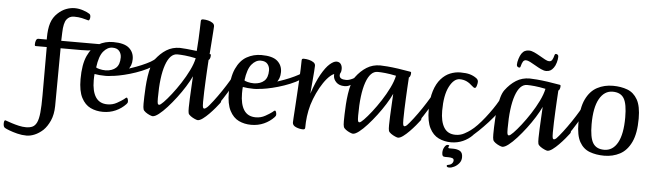

<svg xmlns="http://www.w3.org/2000/svg" viewBox="-208 -988 4979 1464"><g transform="rotate(5 2281.5 -256.0)"><path d="M29 244Q-7 244 -42.5 235Q-78 226 -104 216Q-130 206 -138 201Q-146 197 -149 188Q-152 179 -152 169Q-152 142 -142 142Q-140 142 -135.5 144Q-131 146 -127 147Q-113 152 -88.5 160Q-64 168 -35.5 174.5Q-7 181 19 181Q49 181 69 171.5Q89 162 101.5 136Q114 110 119 60Q124 10 124 -71V-442H40Q36 -442 34 -444Q32 -446 32 -455Q32 -472 37.5 -485.5Q43 -499 55 -499H119V-513Q119 -580 133.5 -625.5Q148 -671 183 -703Q213 -731 246 -743.5Q279 -756 312 -756Q344 -756 376.5 -745Q409 -734 425 -723Q435 -717 435 -699Q435 -689 431.5 -680.5Q428 -672 423 -672Q419 -672 413 -674.5Q407 -677 404 -677Q398 -679 372.5 -685Q347 -691 311 -691Q276 -691 255 -663.5Q234 -636 232 -561L230 -499H408Q418 -499 418 -486Q418 -469 412 -455.5Q406 -442 394 -442H230L227 1Q226 66 205 113Q184 160 154 189Q123 217 90.5 230.5Q58 244 29 244Z M285 -442Q281 -442 279 -449Q277 -456 277 -459Q277 -473 282.5 -486Q288 -499 299 -499H532Q516 -492 498 -477Q480 -462 468 -450Q458 -445 440 -443.5Q422 -442 384 -442Z M593 13Q541 13 498 -7.5Q455 -28 428.5 -79Q402 -130 402 -221Q402 -334 432.5 -400.5Q463 -467 514 -495.5Q565 -524 626 -524Q711 -524 748 -491.5Q785 -459 785 -407Q785 -355 754.5 -323Q724 -291 679 -276.5Q634 -262 590 -262Q566 -262 543.5 -264Q521 -266 505 -269Q504 -263 503.5 -248Q503 -233 503 -221Q503 -137 532.5 -92Q562 -47 623 -47Q662 -47 695 -65.5Q728 -84 745 -97Q761 -111 764 -111Q770 -111 773.5 -101.5Q777 -92 777 -80Q777 -76 775 -71.5Q773 -67 767 -61Q735 -27 690.5 -7Q646 13 593 13ZM588 -304Q637 -306 665 -331.5Q693 -357 693 -412Q693 -440 676.5 -460.5Q660 -481 624 -481Q586 -481 555 -444Q524 -407 513 -320Q516 -316 538 -310Q560 -304 588 -304Z M626 -265Q618 -264 615 -274.5Q612 -285 618 -296Q624 -307 641 -307Q663 -307 698.5 -315.5Q734 -324 775.5 -337.5Q817 -351 856 -367.5Q895 -384 923.5 -400Q952 -416 961 -430Q970 -442 970 -435Q970 -428 965 -412.5Q960 -397 953 -382Q946 -367 940 -364Q907 -343 863 -325Q819 -307 774 -294Q729 -281 689.5 -273.5Q650 -266 626 -265Z M974 13Q967 13 950.5 6Q934 -1 919 -12Q904 -23 901 -34Q897 -46 897 -77Q897 -96 898 -130Q899 -164 901.5 -204.5Q904 -245 910 -286Q916 -327 926 -361.5Q936 -396 951 -417Q988 -467 1033.5 -495.5Q1079 -524 1137 -524Q1152 -524 1188.5 -520.5Q1225 -517 1266 -512Q1270 -564 1272 -603.5Q1274 -643 1275 -676Q1276 -709 1277 -742Q1277 -756 1293 -756Q1312 -756 1332.5 -751Q1353 -746 1367 -736Q1381 -726 1381 -710Q1381 -702 1378.5 -670Q1376 -638 1373 -592Q1370 -546 1366 -497H1370Q1376 -497 1376 -488Q1376 -472 1371 -462Q1366 -452 1362 -452Q1362 -449 1360.5 -426.5Q1359 -404 1357 -368Q1355 -332 1353 -290Q1351 -248 1349.5 -206Q1348 -164 1348 -129Q1348 -96 1351 -87.5Q1354 -79 1362 -79Q1368 -79 1381.5 -90.5Q1395 -102 1410.5 -118.5Q1426 -135 1439 -150.5Q1452 -166 1459 -175Q1465 -182 1468 -182Q1472 -182 1478.5 -171Q1485 -160 1485 -149Q1485 -139 1480 -133Q1469 -118 1448.5 -93.5Q1428 -69 1404 -44.5Q1380 -20 1357.5 -3.5Q1335 13 1319 13Q1313 13 1296.5 6Q1280 -1 1264.5 -12Q1249 -23 1246 -34Q1244 -41 1243.5 -51.5Q1243 -62 1243 -77Q1243 -102 1245 -145Q1247 -188 1249.5 -234Q1252 -280 1254 -317Q1237 -280 1209.5 -236Q1182 -192 1149 -148.5Q1116 -105 1082.5 -68Q1049 -31 1020.5 -9Q992 13 974 13ZM1016 -78Q1025 -78 1049.5 -103Q1074 -128 1106.5 -169.5Q1139 -211 1171.5 -261Q1204 -311 1229 -362Q1254 -413 1263 -456Q1215 -466 1180 -469.5Q1145 -473 1121 -473Q1065 -473 1033.5 -383Q1002 -293 1002 -128Q1002 -95 1005 -86.5Q1008 -78 1016 -78Z M1399 -40Q1394 -36 1386.5 -44.5Q1379 -53 1374.5 -65Q1370 -77 1375 -82Q1397 -105 1427 -144Q1457 -183 1486.5 -227Q1516 -271 1538.5 -309Q1561 -347 1567 -370Q1570 -376 1576 -365Q1582 -354 1586 -339Q1590 -324 1587 -318Q1562 -272 1530 -219Q1498 -166 1464 -118.5Q1430 -71 1399 -40Z M1728 13Q1676 13 1633 -7.5Q1590 -28 1563.5 -79Q1537 -130 1537 -221Q1537 -334 1567.5 -400.5Q1598 -467 1649 -495.5Q1700 -524 1761 -524Q1846 -524 1883 -491.5Q1920 -459 1920 -407Q1920 -355 1889.5 -323Q1859 -291 1814 -276.5Q1769 -262 1725 -262Q1701 -262 1678.5 -264Q1656 -266 1640 -269Q1639 -263 1638.5 -248Q1638 -233 1638 -221Q1638 -137 1667.5 -92Q1697 -47 1758 -47Q1797 -47 1830 -65.5Q1863 -84 1880 -97Q1896 -111 1899 -111Q1905 -111 1908.5 -101.5Q1912 -92 1912 -80Q1912 -76 1910 -71.5Q1908 -67 1902 -61Q1870 -27 1825.5 -7Q1781 13 1728 13ZM1723 -304Q1772 -306 1800 -331.5Q1828 -357 1828 -412Q1828 -440 1811.5 -460.5Q1795 -481 1759 -481Q1721 -481 1690 -444Q1659 -407 1648 -320Q1651 -316 1673 -310Q1695 -304 1723 -304Z M1761 -265Q1753 -264 1750 -274.5Q1747 -285 1753 -296Q1759 -307 1776 -307Q1798 -307 1833.5 -315.5Q1869 -324 1910.5 -337.5Q1952 -351 1991 -367.5Q2030 -384 2058.5 -400Q2087 -416 2096 -430Q2105 -442 2105 -435Q2105 -428 2100 -412.5Q2095 -397 2088 -382Q2081 -367 2075 -364Q2042 -343 1998 -325Q1954 -307 1909 -294Q1864 -281 1824.5 -273.5Q1785 -266 1761 -265Z M2125 13Q2098 13 2071 1.5Q2044 -10 2044 -33Q2044 -41 2046 -72Q2048 -103 2051 -149Q2054 -195 2057 -247.5Q2060 -300 2063 -351Q2066 -402 2067.5 -444Q2069 -486 2069 -510Q2069 -517 2072 -520.5Q2075 -524 2085 -524Q2104 -524 2124.5 -519Q2145 -514 2159.5 -504Q2174 -494 2174 -478Q2174 -465 2171.5 -434Q2169 -403 2166 -367Q2163 -331 2160.5 -302Q2158 -273 2157 -263Q2188 -356 2221 -414Q2254 -472 2284 -498Q2314 -524 2335 -524Q2357 -524 2368 -509Q2379 -494 2379 -471Q2379 -453 2373.5 -442.5Q2368 -432 2345 -432Q2322 -432 2296.5 -410Q2271 -388 2246 -351Q2221 -314 2200 -269Q2179 -224 2165 -178Q2152 -132 2146.5 -88.5Q2141 -45 2141 -1Q2141 13 2125 13Z M2411 -343Q2370 -343 2347.5 -366Q2325 -389 2325 -417Q2325 -424 2325.5 -434Q2326 -444 2329 -451Q2336 -472 2347.5 -481.5Q2359 -491 2368.5 -487.5Q2378 -484 2378 -466Q2378 -448 2373 -441.5Q2368 -435 2368 -423Q2368 -391 2420 -391Q2441 -391 2469.5 -405Q2498 -419 2528 -443Q2530 -445 2535 -445Q2537 -445 2538.5 -441.5Q2540 -438 2540 -434Q2540 -423 2526.5 -405.5Q2513 -388 2498 -379Q2473 -367 2455 -355Q2437 -343 2411 -343Z M2507 13Q2500 13 2483.5 6Q2467 -1 2452 -12Q2437 -23 2434 -34Q2430 -46 2430 -77Q2430 -96 2431 -130Q2432 -164 2434.5 -204.5Q2437 -245 2443 -286Q2449 -327 2459 -361.5Q2469 -396 2484 -417Q2521 -467 2566.5 -495.5Q2612 -524 2670 -524Q2688 -524 2724.5 -521Q2761 -518 2807.5 -511.5Q2854 -505 2903 -496Q2909 -495 2909 -488Q2909 -472 2904 -462Q2899 -452 2895 -452Q2895 -449 2893.5 -426.5Q2892 -404 2890 -368Q2888 -332 2886 -290Q2884 -248 2882.5 -206Q2881 -164 2881 -129Q2881 -96 2884 -87Q2887 -78 2895 -78Q2901 -78 2914.5 -89.5Q2928 -101 2943.5 -118Q2959 -135 2972 -150.5Q2985 -166 2992 -175Q2998 -182 3000 -182Q3005 -182 3011.5 -171Q3018 -160 3018 -149Q3018 -139 3013 -133Q3002 -118 2981.5 -93.5Q2961 -69 2937 -44.5Q2913 -20 2890.5 -3.5Q2868 13 2852 13Q2846 13 2829.5 6Q2813 -1 2797.5 -12Q2782 -23 2779 -34Q2777 -41 2776.5 -51.5Q2776 -62 2776 -77Q2776 -102 2778 -145Q2780 -188 2782.5 -234Q2785 -280 2787 -317Q2770 -280 2742.5 -236Q2715 -192 2682 -148.5Q2649 -105 2615.5 -68Q2582 -31 2553.5 -9Q2525 13 2507 13ZM2549 -78Q2558 -78 2582.5 -103Q2607 -128 2639.5 -169.5Q2672 -211 2704.5 -261Q2737 -311 2762 -362Q2787 -413 2796 -456Q2748 -466 2713 -469.5Q2678 -473 2654 -473Q2598 -473 2566.5 -383Q2535 -293 2535 -128Q2535 -95 2538 -86.5Q2541 -78 2549 -78Z M2931 -40Q2926 -36 2918.5 -44.5Q2911 -53 2906.5 -65Q2902 -77 2907 -82Q2929 -105 2959 -144Q2989 -183 3018.5 -227Q3048 -271 3070.5 -309Q3093 -347 3099 -370Q3102 -376 3108 -365Q3114 -354 3118 -339Q3122 -324 3119 -318Q3094 -272 3062 -219Q3030 -166 2996 -118.5Q2962 -71 2931 -40Z M3258 13Q3206 13 3162.5 -8Q3119 -29 3093 -80Q3067 -131 3067 -221Q3067 -306 3085.5 -364Q3104 -422 3135.5 -457.5Q3167 -493 3205.5 -508.5Q3244 -524 3284 -524Q3329 -524 3356.5 -516Q3384 -508 3406 -492Q3422 -481 3422 -464Q3422 -451 3416.5 -433.5Q3411 -416 3403 -416Q3394 -416 3382 -428Q3359 -450 3335.5 -461Q3312 -472 3283 -472Q3238 -472 3204 -406.5Q3170 -341 3170 -221Q3170 -139 3198.5 -93Q3227 -47 3287 -47Q3324 -47 3354 -63.5Q3384 -80 3398 -91Q3414 -104 3417 -104Q3422 -104 3425.5 -94Q3429 -84 3429 -74Q3429 -64 3421 -56Q3390 -24 3348 -5.5Q3306 13 3258 13ZM3262 206Q3241 206 3241 194Q3241 188 3248 187Q3270 184 3280 173Q3290 162 3290 149Q3290 136 3277.5 132Q3265 128 3246 128H3223Q3209 128 3204 120.5Q3199 113 3199 97Q3199 73 3210.5 54Q3222 35 3234 35Q3237 35 3242 36Q3247 37 3247 40Q3247 42 3244 46Q3241 50 3241 54Q3241 60 3250 60H3278Q3310 60 3331 72Q3352 84 3352 119Q3352 146 3336 165.5Q3320 185 3299 195.5Q3278 206 3262 206Z M3410 -47Q3402 -40 3397 -50Q3392 -60 3392.5 -74Q3393 -88 3402 -94Q3423 -109 3450 -137Q3477 -165 3504.5 -200Q3532 -235 3556 -270Q3580 -305 3596 -334Q3612 -363 3615 -380Q3617 -389 3626 -382.5Q3635 -376 3642 -361.5Q3649 -347 3645 -331Q3632 -294 3601 -251Q3570 -208 3532.5 -167Q3495 -126 3461.5 -94Q3428 -62 3410 -47Z M3651 13Q3644 13 3627.5 6Q3611 -1 3596 -12Q3581 -23 3578 -34Q3574 -46 3574 -77Q3574 -96 3575 -130Q3576 -164 3578.5 -204.5Q3581 -245 3587 -286Q3593 -327 3603 -361.5Q3613 -396 3628 -417Q3665 -467 3710.5 -495.5Q3756 -524 3814 -524Q3832 -524 3868.5 -521Q3905 -518 3951.5 -511.5Q3998 -505 4047 -496Q4053 -495 4053 -488Q4053 -472 4048 -462Q4043 -452 4039 -452Q4039 -449 4037.5 -426.5Q4036 -404 4034 -368Q4032 -332 4030 -290Q4028 -248 4026.5 -206Q4025 -164 4025 -129Q4025 -96 4028 -87Q4031 -78 4039 -78Q4045 -78 4058.5 -89.5Q4072 -101 4087.5 -118Q4103 -135 4116 -150.5Q4129 -166 4136 -175Q4142 -182 4144 -182Q4149 -182 4155.5 -171Q4162 -160 4162 -149Q4162 -139 4157 -133Q4146 -118 4125.5 -93.5Q4105 -69 4081 -44.5Q4057 -20 4034.5 -3.5Q4012 13 3996 13Q3990 13 3973.5 6Q3957 -1 3941.5 -12Q3926 -23 3923 -34Q3921 -41 3920.5 -51.5Q3920 -62 3920 -77Q3920 -102 3922 -145Q3924 -188 3926.5 -234Q3929 -280 3931 -317Q3914 -280 3886.5 -236Q3859 -192 3826 -148.5Q3793 -105 3759.5 -68Q3726 -31 3697.5 -9Q3669 13 3651 13ZM3693 -78Q3702 -78 3726.5 -103Q3751 -128 3783.5 -169.5Q3816 -211 3848.5 -261Q3881 -311 3906 -362Q3931 -413 3940 -456Q3892 -466 3857 -469.5Q3822 -473 3798 -473Q3742 -473 3710.5 -383Q3679 -293 3679 -128Q3679 -95 3682 -86.5Q3685 -78 3693 -78ZM3933 -592Q3916 -592 3893.5 -602.5Q3871 -613 3848.5 -626.5Q3826 -640 3806 -650Q3786 -660 3774 -660Q3759 -660 3751 -648Q3743 -636 3736 -608Q3734 -600 3728 -600Q3720 -600 3713.5 -605Q3707 -610 3707 -620Q3707 -640 3715 -665.5Q3723 -691 3733 -706Q3745 -723 3758.5 -729.5Q3772 -736 3790 -736Q3808 -736 3830 -726Q3852 -716 3875 -702.5Q3898 -689 3917.5 -678.5Q3937 -668 3949 -668Q3964 -668 3972 -680Q3980 -692 3987 -720Q3990 -728 3996 -728Q4003 -728 4009.5 -723.5Q4016 -719 4016 -708Q4016 -688 4008.5 -662.5Q4001 -637 3990 -623Q3978 -606 3964.5 -599Q3951 -592 3933 -592Z M4075 -40Q4070 -36 4062.5 -44.5Q4055 -53 4050.5 -65Q4046 -77 4051 -82Q4073 -105 4103 -144Q4133 -183 4162.5 -227Q4192 -271 4214.5 -309Q4237 -347 4243 -370Q4246 -376 4252 -365Q4258 -354 4262 -339Q4266 -324 4263 -318Q4238 -272 4206 -219Q4174 -166 4140 -118.5Q4106 -71 4075 -40Z M4430 13Q4368 13 4318.5 -5.5Q4269 -24 4241 -74Q4213 -124 4213 -219Q4213 -334 4245 -400.5Q4277 -467 4331 -495.5Q4385 -524 4451 -524Q4513 -524 4562 -505.5Q4611 -487 4639.5 -437Q4668 -387 4668 -292Q4668 -178 4636 -111Q4604 -44 4550 -15.5Q4496 13 4430 13ZM4426 -32Q4492 -32 4528.5 -98Q4565 -164 4565 -292Q4565 -395 4539.5 -437Q4514 -479 4453 -479Q4389 -479 4351.5 -412.5Q4314 -346 4314 -218Q4314 -116 4340 -74Q4366 -32 4426 -32Z"/></g></svg>

Font: BriemHand
Style: Regular
Weight: 400
Designer: Gunnlaugur SE Briem, Eben Sorkin
Foundry: Sorkin Type
Version: Version 1.001; ttfautohint (v1.8.4.7-5d5b)